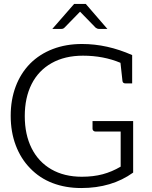

<svg xmlns="http://www.w3.org/2000/svg" viewBox="-20 -941 767 969"><path d="M447 -330H652V-70Q544 8 390 8Q311 8 245.5 -17Q180 -42 132 -92Q85 -140 59.5 -207.5Q34 -275 34 -357Q34 -437 59 -504Q84 -571 132 -620Q180 -668 246.5 -693.5Q313 -719 394 -719Q521 -719 647 -663V-520H614Q599 -520 598 -533L588 -624Q502 -660 399 -660Q307 -660 240.5 -622.5Q174 -585 139.5 -516.5Q105 -448 105 -355Q105 -262 139.5 -193Q174 -124 239 -86.5Q304 -49 393 -49Q451 -49 498 -61.5Q545 -74 589 -100V-277H463Q456 -277 451.5 -281Q447 -285 447 -291ZM244 -795 354 -921H413L522 -795H480Q471 -795 463 -801L384 -882L305 -801Q299 -795 289 -795Z"/></svg>

Font: Aleo Light
Style: Regular
Weight: 300
Designer: Alessio Laiso
Foundry: Alessio Laiso
Version: Version 2.000